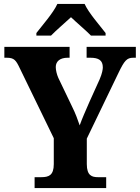

<svg xmlns="http://www.w3.org/2000/svg" viewBox="-20 -951 707 971"><path d="M164 -784V-771H238C261 -795 310 -837 339 -864C367 -837 418 -794 440 -771H514V-784C485 -822 428 -886 408 -931H270C250 -886 193 -822 164 -784ZM155 0H517V-55H475C445 -55 419 -63 419 -121V-250L579 -582C609 -644 621 -659 654 -659H667V-714H418V-659H437C479 -659 500 -646 500 -610C500 -601 497 -580 484 -550L432 -435C413 -391 395 -351 383 -317C372 -348 363 -375 344 -413L275 -557C267 -575 262 -597 262 -612C262 -641 284 -659 322 -659H332V-714H2V-659H14C52 -659 61 -646 80 -606L252 -252V-121C252 -64 226 -55 189 -55H155Z"/></svg>

Font: Noto Serif Armenian SemiCondensed
Style: Bold
Weight: 700
Width: 4
Designer: Monotype Design Team
Foundry: Monotype Imaging Inc.
Version: Version 2.008